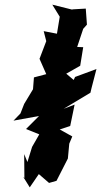

<svg xmlns="http://www.w3.org/2000/svg" viewBox="-20 -788 435 826"><path d="M297 -444 265 -471 325 -505 338 -585 312 -586 338 -664 354 -682 349 -751 296 -748 289 -747 205 -768 237 -716 225 -643 168 -654 179 -611 150 -535 179 -469 126 -455 122 -404 84 -341 68 -300 38 -269 148 -289 92 -233 149 -210 118 -156 98 -91 84 -125 85 -22 80 -27 108 18 147 -39 191 -1 223 -10 272 -106 278 -170 291 -201 237 -231 282 -246 301 -338 254 -320 369 -389 374 -410 395 -491 303 -457Z"/></svg>

Font: Asimov Aggro
Style: CondIt
Weight: 500
Designer: Google
Version: Version 2.000980; 2014